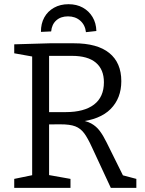

<svg xmlns="http://www.w3.org/2000/svg" viewBox="-20 -907 698 927"><path d="M48.7 0V-43.3L148 -63.7L135.3 -45.7V-650.3L151.7 -631.3L48.7 -649.7V-693L220.3 -698H337Q450 -698 507.8 -651Q565.7 -604 565.7 -515Q565.7 -433 514.2 -380.8Q462.7 -328.7 357.7 -318.3L357 -328Q396 -324.3 420.5 -310.8Q445 -297.3 461.8 -274.7Q478.7 -252 494.7 -219.3L579 -49.3L553.7 -65.7L638.3 -43.3V0H515L423.3 -197.3Q404 -239.7 386.7 -263.3Q369.3 -287 343.5 -297Q317.7 -307 270.7 -306.7L201.7 -306.3L217 -320V-45.7L204 -64L320.3 -43.3V0ZM217 -344.3 201.7 -365.7H297Q386.3 -365.7 434 -402.2Q481.7 -438.7 481.7 -509.7Q481.7 -571.7 442.8 -604.5Q404 -637.3 327 -637.3H201.7L217 -652ZM310.7 -886.7Q350 -886.7 379.7 -870.3Q409.3 -854 426.8 -824.8Q444.3 -795.7 445.3 -757.3L395 -751.7Q391 -786.7 367.3 -807.3Q343.7 -828 308.3 -828Q273.3 -828 251.7 -808.5Q230 -789 227 -755.3L177.7 -753Q177.3 -792.7 193.8 -822.7Q210.3 -852.7 240.7 -869.7Q271 -886.7 310.7 -886.7Z"/></svg>

Font: Bitter Thin
Style: Regular
Weight: 100
Designer: Sol Matas, and Bitter project Authors
Foundry: Sol Matas
Version: Version 2.002